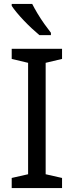

<svg xmlns="http://www.w3.org/2000/svg" viewBox="-20 -964 379 984"><path d="M298 0H40V-52L124 -71V-642L40 -662V-714H298V-662L214 -642V-71L298 -52ZM145 -944Q156 -922 172.5 -894.5Q189 -867 207.5 -841Q226 -815 241 -796V-784H182Q165 -798 144 -817.5Q123 -837 102.5 -858.5Q82 -880 65.5 -900Q49 -920 40 -934V-944Z"/></svg>

Font: Noto Sans Thai
Style: Regular
Weight: 400
Designer: Monotype Design Team
Foundry: Monotype Imaging Inc.
Version: Version 2.001